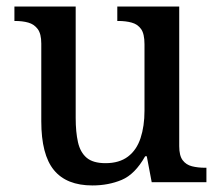

<svg xmlns="http://www.w3.org/2000/svg" viewBox="-20 -556 673 586"><path d="M262 10Q183 10 144.5 -37Q106 -84 106 -186V-423Q106 -453 95 -467.5Q84 -482 66.5 -487Q49 -492 26 -492H24V-536H211V-196Q211 -153 218 -122Q225 -91 244.5 -74.5Q264 -58 302 -58Q344 -58 370.5 -78Q397 -98 409 -134.5Q421 -171 421 -218V-421Q421 -453 410.5 -467.5Q400 -482 382 -487Q364 -492 341 -492H338V-536H527V-110Q527 -81 537.5 -67Q548 -53 566 -48.5Q584 -44 606 -44H610V0H443L428 -79H423Q392 -24 351.5 -7Q311 10 262 10Z"/></svg>

Font: ET Text
Style: Regular
Weight: 470
Designer: Monotype Design Team
Foundry: Monotype Imaging Inc.
Version: Version 2.009